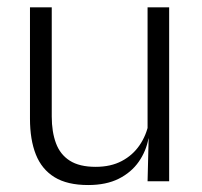

<svg xmlns="http://www.w3.org/2000/svg" viewBox="-20 -508 565 538"><path d="M125 -487.5V-181.5Q125 -138.5 136.8 -106.8Q148.5 -75 175.5 -57.8Q202.5 -40.5 248 -40.5Q290.5 -40.5 321.2 -56.8Q352 -73 371.2 -101.2Q390.5 -129.5 397 -164.5L409.5 -120H396Q389.5 -84.5 368.8 -54.8Q348 -25 312.8 -7.2Q277.5 10.5 227 10.5Q168.5 10.5 132.8 -11.5Q97 -33.5 80.5 -75Q64 -116.5 64 -175.5V-487.5ZM454 -487.5V0H393.5L396.5 -120.5L393.5 -123.5V-487.5Z"/></svg>

Font: Anek Tamil Light
Style: Regular
Weight: 300
Designer: Aadarsh Rajan (Tamil), Yesha Goshar (Latin)
Foundry: Ek Type
Version: Version 1.003